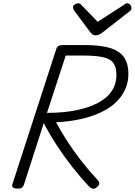

<svg xmlns="http://www.w3.org/2000/svg" viewBox="-20 -1154 834 1189"><path d="M87 14Q70 14 61.5 8Q53 2 56 -11L329 -852Q333 -864 342.5 -869.5Q352 -875 371 -875H505Q598 -875 657.5 -858Q717 -841 746 -802Q775 -763 775 -696Q775 -650 759.5 -611Q744 -572 716 -539.5Q688 -507 648 -482Q608 -457 558 -439Q508 -421 449.5 -410.5Q391 -400 327 -397Q360 -336 399 -276Q438 -216 484 -157Q530 -98 585 -39Q593 -31 595 -20Q597 -9 579 6Q566 17 554 14.5Q542 12 531 0Q478 -56 427 -121Q376 -186 331 -255Q286 -324 251 -392L128 -10Q124 2 115.5 8Q107 14 87 14ZM271 -455Q320 -455 366.5 -459Q413 -463 456 -472Q499 -481 536 -494.5Q573 -508 603.5 -526.5Q634 -545 656 -569.5Q678 -594 689.5 -624.5Q701 -655 701 -691Q701 -738 682 -764Q663 -790 618 -800Q573 -810 496 -810H387ZM768 -1134Q778 -1134 786 -1124.5Q794 -1115 794 -1106Q794 -1098 791.5 -1093.5Q789 -1089 784 -1085L615 -953Q603 -944 593 -939.5Q583 -935 571 -935Q561 -935 553 -940.5Q545 -946 538 -956L438 -1090Q434 -1097 433 -1101.5Q432 -1106 432 -1109Q432 -1120 444 -1127Q456 -1134 464 -1134Q473 -1134 477 -1130Q481 -1126 486 -1121L585 -1019L743 -1121Q750 -1126 755 -1130Q760 -1134 768 -1134Z"/></svg>

Font: Playwrite DK Loopet Light
Style: Regular
Weight: 300
Version: Version 1.003